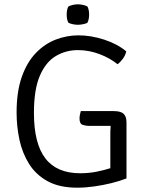

<svg xmlns="http://www.w3.org/2000/svg" viewBox="-20 -859 677 891"><path d="M492 -214.5Q491.5 -251 493.5 -275H388.5Q379.5 -275 364.2 -279.5Q349 -284 349 -309Q349 -318 351 -327.2Q353 -336.5 355 -343.5H507.5Q540.5 -343.5 553.8 -330.8Q567 -318 567 -291V-31Q536.5 -19 497.2 -9.2Q458 0.5 416.8 6.2Q375.5 12 338.5 12Q256 12 201.5 -17.8Q147 -47.5 115.2 -98Q83.5 -148.5 70.2 -210.5Q57 -272.5 57 -336.5Q57 -434 81.2 -502.5Q105.5 -571 146.8 -613.5Q188 -656 239.2 -675.5Q290.5 -695 344 -695Q402.5 -695 463.8 -675Q525 -655 566 -620.5Q561.5 -601 549.2 -585Q537 -569 525.5 -561Q490.5 -589.5 441.5 -608Q392.5 -626.5 341.5 -626.5Q286 -626.5 239.5 -599.2Q193 -572 165.2 -508.2Q137.5 -444.5 137.5 -335Q137.5 -193 190.5 -124Q243.5 -55 352.5 -55Q391.5 -55 428 -62.2Q464.5 -69.5 492 -78.5ZM289.5 -791.5Q289.5 -814 297 -828.5Q304 -833 317 -836Q330 -839 341.5 -839Q352 -839 366 -836Q380 -833 386 -828.5Q393.5 -814 393.5 -791.5Q393.5 -769 386 -754Q380.5 -749.5 366.2 -746.8Q352 -744 341.5 -744Q330 -744 317 -746.8Q304 -749.5 297 -754Q289.5 -769 289.5 -791.5Z"/></svg>

Font: Signika SC Light
Style: Regular
Weight: 300
Designer: Anna Giedryś
Foundry: Anna Giedryś
Version: Version 2.000; ttfautohint (v1.8.3) -l 8 -r 50 -G 200 -x 9 -